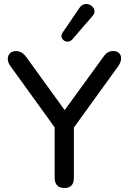

<svg xmlns="http://www.w3.org/2000/svg" viewBox="-20 -932 643 959"><path d="M253 -43V-296L32 -602Q19 -619 19 -638Q19 -655 30 -666Q41 -677 60 -677Q90 -677 112 -646L303 -382L495 -646Q506 -663 518 -670Q530 -677 546 -677Q564 -677 574.5 -667Q585 -657 585 -641Q585 -622 571 -602L349 -295V-43Q349 7 301 7Q278 7 265.5 -6Q253 -19 253 -43ZM317 -724Q305 -724 296 -732.5Q287 -741 287 -752Q287 -760 292 -768L378 -894Q390 -912 411 -912Q427 -912 439.5 -901Q452 -890 452 -875Q452 -863 442 -852L341 -735Q331 -724 317 -724Z"/></svg>

Font: SN Pro
Style: Regular
Weight: 400
Designer: Tobias Whetton
Foundry: Supernotes
Version: Version 1.003